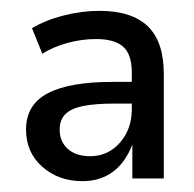

<svg xmlns="http://www.w3.org/2000/svg" viewBox="-20 -734 358 354"><path d="M132 -400Q88 -400 58 -426.5Q28 -453 28 -495Q28 -541 68 -562Q108 -583 187 -583H231V-543H190Q155 -543 133 -538.5Q111 -534 100.5 -523.5Q90 -513 90 -495Q90 -473 105 -459.5Q120 -446 146 -446Q168 -446 185 -457Q202 -468 212.5 -487.5Q223 -507 223 -533V-600Q223 -634 207 -648Q191 -662 157 -662Q131 -662 105 -655Q79 -648 58 -635L39 -682Q64 -697 97.5 -705.5Q131 -714 163 -714Q223 -714 252.5 -685.5Q282 -657 282 -598V-405H224V-470H225Q212 -435 188.5 -417.5Q165 -400 132 -400Z"/></svg>

Font: Nunito Sans 10pt SemiCondensed Medium
Style: Regular
Weight: 500
Width: 4
Designer: Vernon Adams
Foundry: Vernon Adams
Version: Version 3.101;gftools[0.9.27]